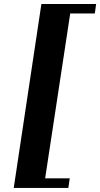

<svg xmlns="http://www.w3.org/2000/svg" viewBox="-20 -776 495 949"><path d="M47.9 152.8 184.6 -756.3H455.1L448.7 -709.5H327.1L203.1 105.5H324.7L317.9 152.8Z"/></svg>

Font: Gelasio
Style: Bold Italic
Weight: 700
Italic angle: -8.5°
Designer: Eben Sorkin
Foundry: Eben Sorkin
Version: Version 1.008